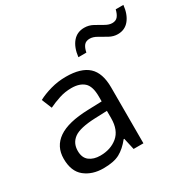

<svg xmlns="http://www.w3.org/2000/svg" viewBox="-162 -905 1096 1085"><g transform="rotate(-30 386.5 -362.0)"><path d="M288 -545Q386 -545 433 -502Q480 -459 480 -365V0H416L399 -76H395Q360 -32 321.5 -11Q283 10 215 10Q142 10 94 -28.5Q46 -67 46 -149Q46 -229 109 -272.5Q172 -316 303 -320L394 -323V-355Q394 -422 365 -448Q336 -474 283 -474Q241 -474 203 -461.5Q165 -449 132 -433L105 -499Q140 -518 188 -531.5Q236 -545 288 -545ZM314 -259Q214 -255 175.5 -227Q137 -199 137 -148Q137 -103 164.5 -82Q192 -61 235 -61Q303 -61 348 -98.5Q393 -136 393 -214V-262ZM405 -605Q412 -665 440.5 -699Q469 -733 516 -733Q546 -733 572.5 -718.5Q599 -704 623 -690Q647 -676 668 -676Q691 -676 703.5 -690.5Q716 -705 723 -734H773Q767 -676 739 -641Q711 -606 664 -606Q636 -606 609.5 -620.5Q583 -635 558.5 -649.5Q534 -664 512 -664Q488 -664 475.5 -649.5Q463 -635 457 -605Z"/></g></svg>

Font: Noto Sans Glagolitic
Style: Regular
Weight: 400
Designer: Monotype Design Team
Foundry: Monotype Imaging Inc.
Version: Version 2.004; ttfautohint (v1.8.4.7-5d5b)